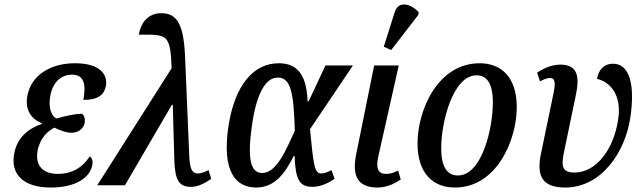

<svg xmlns="http://www.w3.org/2000/svg" viewBox="-20 -829 2878 859"><path d="M207 10C326 10 384 -39 393 -91C397 -110 390 -123 382 -130C347 -76 298 -51 240 -51C164 -51 138 -95 148 -154C159 -213 196 -244 223 -258C254 -243 279 -235 300 -235C330 -235 355 -254 359 -280C362 -300 356 -313 347 -320C317 -320 275 -311 234 -299C210 -307 195 -348 205 -400C215 -458 251 -495 302 -495C358 -495 365 -449 353 -382C423 -382 447 -408 454 -445C462 -495 429 -546 315 -546C207 -546 118 -493 102 -398C92 -339 118 -297 167 -278L166 -274C110 -255 56 -216 43 -139C28 -54 79 10 207 10Z M415 0H539L749 -360H753L760 -111C763 -21 782 7 835 7C869 7 902 -13 925 -29L913 -68C896 -59 879 -53 865 -53C839 -53 830 -74 827 -126L808 -576C802 -714 775 -770 702 -770C636 -770 608 -718 601 -674C727 -674 742 -680 748 -524Z M1126 10C1210 10 1256 -55 1294 -131H1298C1302 -28 1318 7 1378 7C1417 7 1454 -13 1477 -29L1463 -68C1449 -60 1431 -53 1418 -53C1387 -53 1383 -85 1367 -251L1559 -536H1436L1361 -376H1356C1352 -510 1297 -546 1227 -546C1116 -546 1029 -451 1001 -257C974 -65 1032 10 1126 10ZM1153 -55C1101 -55 1086 -118 1107 -266C1127 -410 1168 -482 1223 -482C1283 -482 1294 -408 1299 -244C1262 -164 1219 -55 1153 -55Z M1730 -605 1852 -763 1853 -775C1818 -812 1763 -828 1746 -775L1697 -620ZM1669 10C1710 10 1745 -7 1773 -26L1761 -66C1741 -56 1727 -51 1707 -51C1672 -51 1660 -75 1673 -131L1764 -536H1654L1573 -136C1553 -34 1587 10 1669 10Z M2015 10C2204 10 2292 -205 2292 -349C2292 -489 2218 -546 2126 -546C1939 -546 1848 -337 1848 -187C1848 -55 1916 10 2015 10ZM2029 -44C1983 -44 1954 -78 1954 -166C1954 -285 2007 -492 2112 -492C2157 -492 2185 -458 2185 -370C2185 -254 2136 -44 2029 -44Z M2509 10C2670 10 2779 -148 2801 -309C2819 -437 2803 -544 2722 -544C2686 -544 2658 -520 2651 -476C2702 -465 2763 -413 2746 -297C2726 -158 2646 -57 2550 -57C2488 -57 2492 -94 2505 -157L2555 -397C2573 -481 2569 -540 2487 -540C2450 -540 2413 -524 2383 -504L2396 -465C2413 -474 2428 -480 2440 -480C2466 -480 2466 -456 2454 -400L2401 -145C2378 -40 2407 10 2509 10Z"/></svg>

Font: Noto Serif Condensed Medium
Style: Italic
Weight: 500
Width: 3
Italic angle: -12°
Designer: Monotype Design Team
Foundry: Monotype Imaging Inc.
Version: Version 2.013